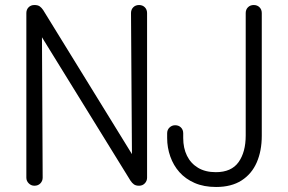

<svg xmlns="http://www.w3.org/2000/svg" viewBox="-20 -730 1147 765"><path d="M117 10Q104 10 94.5 0.5Q85 -9 85 -22V-678Q85 -692 94 -701Q103 -710 117 -710Q131 -710 138.5 -704.5Q146 -699 152 -690L518 -96L506 -72L502 -678Q502 -692 511 -701Q520 -710 534 -710Q548 -710 557 -701Q566 -692 566 -678V-22Q566 -9 557 0.5Q548 10 534 10Q521 10 513.5 4.5Q506 -1 500 -10L121 -624L147 -623L150 -22Q150 -9 141 0.5Q132 10 117 10ZM841 15Q792 15 755.5 -1Q719 -17 695 -44Q671 -71 658.5 -106.5Q646 -142 646 -180V-199Q646 -213 655.5 -222Q665 -231 678 -231Q692 -231 701 -222Q710 -213 710 -199V-180Q710 -140 725 -109.5Q740 -79 769 -61.5Q798 -44 840 -44Q902 -44 930.5 -84Q959 -124 959 -190V-678Q959 -692 968 -701Q977 -710 991 -710Q1005 -710 1014 -701Q1023 -692 1023 -678V-189Q1023 -129 1003 -83Q983 -37 942.5 -11Q902 15 841 15Z"/></svg>

Font: National Park Light
Style: Regular
Weight: 300
Designer: Andrea Herstowski, Ben Hoepner
Version: Version 1.009